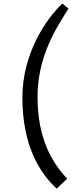

<svg xmlns="http://www.w3.org/2000/svg" viewBox="-20 -902 457 1114"><path d="M109.9 -336.4C109.9 -49.8 215.3 106.4 309.1 192.4L370.1 134.8C286.6 46.9 197.8 -91.8 197.8 -340.3C197.8 -577.6 309.6 -744.6 377.4 -852.1L341.8 -881.8C245.6 -790.5 109.9 -589.8 109.9 -336.4Z"/></svg>

Font: Donegal One
Style: Regular
Weight: 400
Designer: Gary Lonergan
Foundry: Sorkin Type Co.
Version: Version 1.004